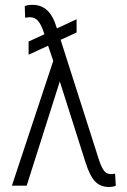

<svg xmlns="http://www.w3.org/2000/svg" viewBox="-20 -761 522 787"><path d="M113.8 -741.2Q148.9 -741.2 173.3 -718.8Q197.8 -696.3 213.4 -644.5L293.9 -682.1V-627.9L228.5 -597.7L382.8 -114.7Q393.1 -81.1 404.1 -64.2Q415 -47.4 434.1 -47.4Q444.8 -47.4 451.7 -49.3L454.6 0Q444.8 5.4 425.8 5.4Q391.6 5.4 369.9 -17.1Q348.1 -39.6 330.1 -96.7L225.1 -427.2L89.4 0H28.8L198.2 -511.2L177.2 -573.7L97.2 -536.6V-590.8L162.1 -620.6Q148.9 -661.6 135.5 -676Q122.1 -690.4 102.5 -690.4L83 -688.5L81.5 -735.8Q92.3 -741.2 113.8 -741.2Z"/></svg>

Font: Roboto Condensed Light
Style: Regular
Weight: 300
Designer: Google
Version: Version 2.134; 2016